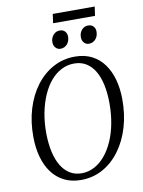

<svg xmlns="http://www.w3.org/2000/svg" viewBox="-109 -1112 892 1195"><g transform="rotate(-10 337.0 -514.0)"><path d="M305 10.5Q244.5 10.5 198.5 -12.8Q152.5 -36 121.5 -78Q90.5 -120 74.5 -177.2Q58.5 -234.5 58 -302.5Q57 -399.5 82 -481.5Q107 -563.5 153 -624.2Q199 -685 261.8 -718.8Q324.5 -752.5 398.5 -752.5Q460 -752.5 505.8 -729Q551.5 -705.5 582 -663.2Q612.5 -621 628 -564.8Q643.5 -508.5 644 -442.5Q645 -346.5 620.5 -264.2Q596 -182 550.5 -120.2Q505 -58.5 442.5 -24Q380 10.5 305 10.5ZM316 -30Q358.5 -30 396.2 -50Q434 -70 464.5 -106.5Q495 -143 517 -193.2Q539 -243.5 550.2 -304.2Q561.5 -365 561 -433Q560.5 -497 549.2 -548.2Q538 -599.5 516 -635.8Q494 -672 461.8 -691.5Q429.5 -711 386.5 -711Q344 -711 306.2 -691.8Q268.5 -672.5 238 -636.8Q207.5 -601 185.8 -551.2Q164 -501.5 152.2 -440.8Q140.5 -380 141 -311Q142 -247 153.5 -195.2Q165 -143.5 187.2 -106.5Q209.5 -69.5 241.8 -49.8Q274 -30 316 -30ZM320 -816Q302 -816 289.2 -830Q276.5 -844 277 -866.5Q277.5 -892.5 294 -910.8Q310.5 -929 334 -929Q355.5 -929 367.5 -915.5Q379.5 -902 379.5 -882.5Q379 -853 362.2 -834.5Q345.5 -816 320 -816ZM500 -816Q481.5 -816 469 -830Q456.5 -844 457 -866.5Q457.5 -892.5 473.5 -910.8Q489.5 -929 513.5 -929Q535 -929 547.2 -915.5Q559.5 -902 559 -882.5Q559 -853 542 -834.5Q525 -816 500 -816ZM310 -1038H575L567 -980.5H302Z"/></g></svg>

Font: Merriweather 60pt Light
Style: Italic
Weight: 300
Italic angle: -7.8°
Version: Version 2.101